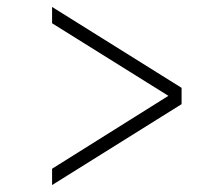

<svg xmlns="http://www.w3.org/2000/svg" viewBox="-20 -601 613 553"><path d="M130 -115 465 -325 130 -534V-581L503 -348V-301L130 -68Z"/></svg>

Font: Viaoda Libre
Style: Regular
Weight: 400
Designer: Gydient
Version: Version 2.000